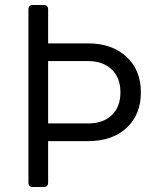

<svg xmlns="http://www.w3.org/2000/svg" viewBox="-20 -750 640 770"><path d="M112 0Q94 0 94 -18V-712Q94 -730 112 -730H155Q173 -730 173 -712V-576H333Q429 -576 487 -522.5Q545 -469 545 -380Q545 -290 487.5 -237Q430 -184 333 -184H173V-18Q173 0 155 0ZM173 -255H333Q394 -255 428.5 -288.5Q463 -322 463 -380Q463 -438 428 -471.5Q393 -505 333 -505H173Z"/></svg>

Font: Pitagon Sans Mono Light
Style: Regular
Weight: 300
Monospace: yes
Designer: Travis Tran
Foundry: Pitagon
Version: Version 1.001; ttfautohint (v1.8.4.7-5d5b);gftools[0.9.26]